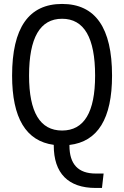

<svg xmlns="http://www.w3.org/2000/svg" viewBox="-20 -723 626 968"><path d="M462.4 224.6Q358.9 224.6 304.9 170.2Q251 115.7 251 9.8V7.3Q41 -21 41 -341.8Q41 -703.1 293 -703.1Q544.9 -703.1 544.9 -341.8Q544.9 -17.1 330.1 7.8V10.7Q330.1 151.9 462.4 151.9H502.4L494.1 224.6ZM293 -64.9Q459.5 -64.9 459.5 -341.8Q459.5 -628.4 293 -628.4Q126.5 -628.4 126.5 -341.8Q126.5 -64.9 293 -64.9Z"/></svg>

Font: Cascadia Mono SemiLight
Style: Regular
Weight: 350
Monospace: yes
Designer: Aaron Bell
Foundry: Saja Typeworks
Version: Version 2404.023; ttfautohint (v1.8.4)